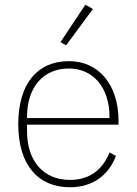

<svg xmlns="http://www.w3.org/2000/svg" viewBox="-20 -778 577 810"><path d="M372 -740 340 -758 235 -600 259 -587ZM275 12C372 12 439 -40 469 -120L442 -135C412 -59 355 -19 275 -19C161 -19 94 -101 94 -225V-252H480V-268C480 -421 396 -520 271 -520C138 -520 57 -425 57 -254C57 -82 141 12 275 12ZM271 -489C373 -489 442 -408 442 -286V-280H94V-284C94 -408 160 -489 271 -489Z"/></svg>

Font: IBM Plex Thai Looped ExtraLight
Style: Regular
Weight: 200
Designer: Mike Abbink, Paul van der Laan, Pieter van Rosmalen, Ben Mitchell, Mark Frömberg
Foundry: Bold Monday
Version: Version 1.0